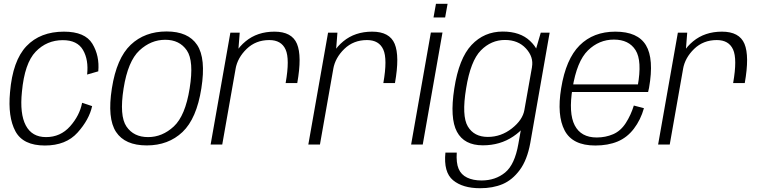

<svg xmlns="http://www.w3.org/2000/svg" viewBox="-20 -765 4026 1016"><path d="M217.5 5Q329 5 390.5 -63.5Q452 -132 467.5 -203.5L414.5 -221Q401.5 -153.5 350.8 -96.5Q300 -39.5 223.5 -39.5Q149 -39.5 116.5 -101.2Q84 -163 96 -279Q110 -430.5 168.8 -491.5Q227.5 -552.5 312.5 -552.5Q389 -552.5 419.2 -500.5Q449.5 -448.5 441 -370.5L500 -387.5Q507.5 -469.5 468.8 -533.5Q430 -597.5 318.5 -597.5Q193 -597.5 120 -520.8Q47 -444 33 -276.5Q21 -146 61.5 -70.5Q102 5 217.5 5Z M756.5 4.5Q871 4.5 945.8 -66.5Q1020.5 -137.5 1045.5 -297.5Q1070.5 -456 1023.2 -527.2Q976 -598.5 861.5 -598.5Q746 -598.5 671.5 -527.8Q597 -457 572 -297.5Q547 -138.5 594 -67Q641 4.5 756.5 4.5ZM763.5 -39.5Q687.5 -39.5 649.2 -95.5Q611 -151.5 634 -297Q657 -441.5 717.8 -498Q778.5 -554.5 854.5 -554.5Q930 -554.5 968.5 -498.5Q1007 -442.5 983.5 -297Q960.5 -152.5 899.8 -96Q839 -39.5 763.5 -39.5Z M1491.5 -325.5H1553Q1578.5 -468.5 1551.5 -533Q1524.5 -597.5 1432.5 -597.5Q1341.5 -597.5 1279.5 -546.2Q1217.5 -495 1205 -423L1226.5 -400.5Q1237 -459.5 1285.2 -506.2Q1333.5 -553 1405 -553Q1468.5 -553 1491.2 -503Q1514 -453 1491.5 -325.5ZM1094.5 0H1156L1239 -470.5L1248.5 -592H1199Z M2008.5 -325.5H2070Q2095.5 -468.5 2068.5 -533Q2041.5 -597.5 1949.5 -597.5Q1858.5 -597.5 1796.5 -546.2Q1734.5 -495 1722 -423L1743.5 -400.5Q1754 -459.5 1802.2 -506.2Q1850.5 -553 1922 -553Q1985.5 -553 2008.2 -503Q2031 -453 2008.5 -325.5ZM1611.5 0H1673L1756 -470.5L1765.5 -592H1716Z M2155.5 0H2217L2321.5 -593H2260ZM2287 -745 2274 -672.5H2335.5L2348.5 -745Z M2520.5 231Q2588.5 231 2639.8 209.2Q2691 187.5 2730.2 134.8Q2769.5 82 2786 -8L2888.5 -592H2841.5L2805.5 -468.5L2723 -3.5Q2704 106 2652.8 148Q2601.5 190 2528 190Q2483.5 190 2451.8 174.8Q2420 159.5 2406.8 128.2Q2393.5 97 2397 42.5H2337Q2326.5 146.5 2377.5 188.8Q2428.5 231 2520.5 231ZM2535 4Q2626.5 4 2696 -43Q2765.5 -90 2774 -140.5L2755 -183.5Q2746 -130.5 2688.8 -85.5Q2631.5 -40.5 2561.5 -40.5Q2488.5 -40.5 2455.5 -96Q2422.5 -151.5 2446.5 -297Q2470 -443 2524.5 -498.2Q2579 -553.5 2652 -553.5Q2722 -553.5 2763.2 -508.5Q2804.5 -463.5 2795 -410.5L2828.5 -450.5Q2837 -499 2784.8 -548.5Q2732.5 -598 2640.5 -598Q2542 -598 2475.2 -527Q2408.5 -456 2384 -297Q2359.5 -139.5 2398 -67.8Q2436.5 4 2535 4Z M3130 5 3137.5 -37.5Q3054.5 -37.5 3021.2 -101.8Q2988 -166 3009.5 -298Q3032.5 -441 3091.2 -498.2Q3150 -555.5 3228.5 -555.5Q3308 -555.5 3343.2 -499.5Q3378.5 -443.5 3354.5 -310L3361.5 -318.5H3004.5L2997.5 -278H3409.5Q3412.5 -288.5 3414.5 -300Q3441.5 -453.5 3398.2 -525.5Q3355 -597.5 3236 -597.5Q3120 -597.5 3047.2 -525Q2974.5 -452.5 2949.5 -298Q2926 -154.5 2967.8 -74.8Q3009.5 5 3130 5ZM3137.5 -37.5 3130 5Q3197 5 3247.8 -16Q3298.5 -37 3334.2 -83.8Q3370 -130.5 3387.5 -192.5L3334 -206.5Q3318.5 -156 3291.5 -114Q3264.5 -72 3224.5 -54.8Q3184.5 -37.5 3137.5 -37.5Z M3859.5 -325.5H3921Q3946.5 -468.5 3919.5 -533Q3892.5 -597.5 3800.5 -597.5Q3709.5 -597.5 3647.5 -546.2Q3585.5 -495 3573 -423L3594.5 -400.5Q3605 -459.5 3653.2 -506.2Q3701.5 -553 3773 -553Q3836.5 -553 3859.2 -503Q3882 -453 3859.5 -325.5ZM3462.5 0H3524L3607 -470.5L3616.5 -592H3567Z"/></svg>

Font: Anybody UltraCondensed Thin Light
Style: Italic
Weight: 300
Italic angle: -10°
Version: Version 1.111